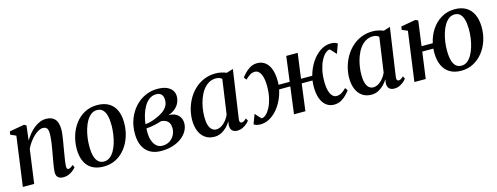

<svg xmlns="http://www.w3.org/2000/svg" viewBox="-20 -1154 4578 1767"><g transform="rotate(-15 2269.0 -270.5)"><path d="M206.5 -398.5Q225 -429.5 247.5 -457Q270 -484.5 296.5 -505.5Q323 -526.5 352.2 -538.5Q381.5 -550.5 412.5 -550.5Q464.5 -550.5 494.2 -519.8Q524 -489 524 -419Q524 -398.5 520 -368.2Q516 -338 510.5 -305Q505 -272 500 -243Q496 -216 490.5 -186Q485 -156 481.2 -128.8Q477.5 -101.5 476.5 -82Q476.5 -65.5 480.8 -58.5Q485 -51.5 492 -51.5Q501.5 -51.5 512.8 -57.2Q524 -63 539 -77L551 -52.5Q544.5 -43.5 527.8 -28.5Q511 -13.5 485.8 -1.5Q460.5 10.5 427.5 10.5Q405 10.5 390.2 2.8Q375.5 -5 368.5 -19.5Q361.5 -34 362 -54.5Q362.5 -67 364.8 -86.5Q367 -106 371 -129Q375 -152 379.2 -176Q383.5 -200 387.5 -222.5Q391.5 -245 395.8 -269.5Q400 -294 403.5 -318.2Q407 -342.5 409.2 -365Q411.5 -387.5 411.5 -406Q411.5 -432.5 406.5 -448Q401.5 -463.5 390.2 -470Q379 -476.5 360.5 -476.5Q341 -476.5 318.5 -464Q296 -451.5 273.8 -430.2Q251.5 -409 231.5 -381.5Q211.5 -354 197 -323.5L152.5 0H44.5L109 -471.5L56 -495L61.5 -525L203 -550L223.5 -538Z M898 -551Q963.5 -551 1008 -525Q1052.5 -499 1075.2 -450Q1098 -401 1098 -331Q1098.5 -264.5 1079 -203Q1059.5 -141.5 1022.5 -93Q985.5 -44.5 932.8 -16.5Q880 11.5 813.5 11.5Q749 11.5 704.2 -14.2Q659.5 -40 636.8 -89Q614 -138 613.5 -206.5Q613.5 -274 633 -336Q652.5 -398 689.5 -446.5Q726.5 -495 779.2 -523Q832 -551 898 -551ZM886 -507Q854 -507 829 -488Q804 -469 785.5 -437Q767 -405 755 -365Q743 -325 737.2 -282.5Q731.5 -240 732 -200.5Q732 -143.5 743.2 -106.2Q754.5 -69 775.8 -50.8Q797 -32.5 827.5 -32.5Q859 -32.5 883.8 -51.2Q908.5 -70 926.8 -102Q945 -134 956.8 -174Q968.5 -214 974.2 -256.2Q980 -298.5 980 -337.5Q980 -392.5 970 -430.2Q960 -468 939.2 -487.5Q918.5 -507 886 -507Z M1363.5 10Q1314 10 1277.2 -5.2Q1240.5 -20.5 1216 -49Q1191.5 -77.5 1179.2 -117.5Q1167 -157.5 1167 -207Q1167 -283.5 1191.8 -346.8Q1216.5 -410 1259 -456Q1301.5 -502 1356 -526.8Q1410.5 -551.5 1470.5 -551.5Q1527.5 -551.5 1562.2 -535.8Q1597 -520 1613 -495Q1629 -470 1629 -441Q1629 -408.5 1616 -379.5Q1603 -350.5 1576.5 -327.8Q1550 -305 1510 -291Q1550 -291.5 1577 -277Q1604 -262.5 1617.8 -237.8Q1631.5 -213 1631.5 -182.5Q1631.5 -145.5 1612.8 -111.2Q1594 -77 1558.8 -49.5Q1523.5 -22 1474 -6Q1424.5 10 1363.5 10ZM1386.5 -34Q1423 -34 1451.8 -51.2Q1480.5 -68.5 1497.5 -98.5Q1514.5 -128.5 1515 -166.5Q1515 -194.5 1505.2 -213.5Q1495.5 -232.5 1476.8 -243Q1458 -253.5 1431.5 -256Q1423.5 -254 1411.8 -250.2Q1400 -246.5 1385.8 -242.8Q1371.5 -239 1355.5 -236Q1339.5 -233 1321.5 -230Q1303.5 -227 1283 -226Q1282 -217 1281.8 -207.8Q1281.5 -198.5 1281.5 -188Q1281.5 -144.5 1293.5 -109.8Q1305.5 -75 1328.8 -54.5Q1352 -34 1386.5 -34ZM1284 -265.5Q1304 -267.5 1321.5 -271.2Q1339 -275 1355 -280.5Q1371 -286 1387 -292.5Q1424.5 -308 1453.8 -327.5Q1483 -347 1499.5 -373.2Q1516 -399.5 1516 -434Q1516 -470 1499.2 -488.2Q1482.5 -506.5 1449.5 -506.5Q1413 -506.5 1384.2 -485.8Q1355.5 -465 1335 -430.2Q1314.5 -395.5 1301.8 -352.5Q1289 -309.5 1284 -265.5Z M2126 -90Q2123 -68 2129 -59.8Q2135 -51.5 2145 -51.5Q2154 -51.5 2165 -57.8Q2176 -64 2190 -78L2203 -53.5Q2197 -44.5 2180.8 -29.2Q2164.5 -14 2140.2 -1.8Q2116 10.5 2085.5 10.5Q2054.5 10.5 2037.5 -7Q2020.5 -24.5 2022 -57.5L2027 -94Q2012 -68 1988.8 -44.2Q1965.5 -20.5 1935.5 -5Q1905.5 10.5 1868.5 10.5Q1817.5 10.5 1781.8 -14.8Q1746 -40 1727.2 -84.8Q1708.5 -129.5 1708.5 -188.5Q1708.5 -240 1722 -291.5Q1735.5 -343 1762 -389.5Q1788.5 -436 1827.2 -472.2Q1866 -508.5 1916.5 -529.5Q1967 -550.5 2028.5 -550.5Q2054.5 -550.5 2081.5 -544.2Q2108.5 -538 2129.5 -529L2192.5 -548.5ZM2075 -485.5Q2065 -495 2050.8 -500.2Q2036.5 -505.5 2018.5 -505.5Q1979 -505.5 1947.8 -486.5Q1916.5 -467.5 1893.2 -435Q1870 -402.5 1854.8 -361.5Q1839.5 -320.5 1832 -276Q1824.5 -231.5 1824.5 -189Q1824.5 -142 1834.2 -111.2Q1844 -80.5 1861.5 -65.5Q1879 -50.5 1902 -50.5Q1922.5 -50.5 1941.2 -59.5Q1960 -68.5 1976.2 -83.5Q1992.5 -98.5 2005.8 -117.5Q2019 -136.5 2028 -156.5Z M2308 10Q2285.5 10 2270.2 5.5Q2255 1 2244.5 -7L2278.5 -98Q2281.5 -94 2288.8 -86Q2296 -78 2304.2 -68.8Q2312.5 -59.5 2320 -52Q2327.5 -44.5 2332 -41Q2352 -41.5 2373.5 -60.8Q2395 -80 2413.8 -115.5Q2432.5 -151 2444.2 -200.5Q2456 -250 2456 -311.5Q2456 -368.5 2445.8 -403.8Q2435.5 -439 2418.5 -455.2Q2401.5 -471.5 2381 -471.5Q2354.5 -471.5 2333 -458Q2311.5 -444.5 2288 -421L2269.5 -445.5Q2279 -459.5 2300.2 -482.5Q2321.5 -505.5 2352.2 -524Q2383 -542.5 2422 -542.5Q2463.5 -542.5 2495.2 -519.2Q2527 -496 2544.8 -449Q2562.5 -402 2562.5 -331.5Q2562.5 -323.5 2562.2 -315Q2562 -306.5 2561 -299H2667L2698 -537.5H2807L2775 -299H2882Q2899.5 -365.5 2935.2 -420.8Q2971 -476 3019.2 -509.2Q3067.5 -542.5 3122.5 -542.5Q3145 -542.5 3160.2 -538Q3175.5 -533.5 3186 -524.5L3153 -434.5Q3149 -439 3142 -446.8Q3135 -454.5 3126.5 -463.8Q3118 -473 3110.8 -480.5Q3103.5 -488 3099 -491.5Q3079 -491 3057.2 -471.5Q3035.5 -452 3016.8 -416.5Q2998 -381 2986.5 -331.2Q2975 -281.5 2975 -220.5Q2975 -165.5 2985.2 -130Q2995.5 -94.5 3012.8 -77.8Q3030 -61 3050.5 -61Q3077 -61 3098.5 -73.8Q3120 -86.5 3144.5 -111.5L3162.5 -86.5Q3153 -73 3132 -50Q3111 -27 3080 -8.5Q3049 10 3009.5 10Q2967 10 2935.2 -14.2Q2903.5 -38.5 2886 -85.2Q2868.5 -132 2869 -200Q2869 -213 2870 -227.2Q2871 -241.5 2873 -256.5H2770L2736.5 0H2628L2661.5 -257L2555 -256.5Q2543.5 -202 2519.8 -153.5Q2496 -105 2463 -68.5Q2430 -32 2390.5 -11Q2351 10 2308 10Z M3622 -90Q3619 -68 3625 -59.8Q3631 -51.5 3641 -51.5Q3650 -51.5 3661 -57.8Q3672 -64 3686 -78L3699 -53.5Q3693 -44.5 3676.8 -29.2Q3660.5 -14 3636.2 -1.8Q3612 10.5 3581.5 10.5Q3550.5 10.5 3533.5 -7Q3516.5 -24.5 3518 -57.5L3523 -94Q3508 -68 3484.8 -44.2Q3461.5 -20.5 3431.5 -5Q3401.5 10.5 3364.5 10.5Q3313.5 10.5 3277.8 -14.8Q3242 -40 3223.2 -84.8Q3204.5 -129.5 3204.5 -188.5Q3204.5 -240 3218 -291.5Q3231.5 -343 3258 -389.5Q3284.5 -436 3323.2 -472.2Q3362 -508.5 3412.5 -529.5Q3463 -550.5 3524.5 -550.5Q3550.5 -550.5 3577.5 -544.2Q3604.5 -538 3625.5 -529L3688.5 -548.5ZM3571 -485.5Q3561 -495 3546.8 -500.2Q3532.5 -505.5 3514.5 -505.5Q3475 -505.5 3443.8 -486.5Q3412.5 -467.5 3389.2 -435Q3366 -402.5 3350.8 -361.5Q3335.5 -320.5 3328 -276Q3320.5 -231.5 3320.5 -189Q3320.5 -142 3330.2 -111.2Q3340 -80.5 3357.5 -65.5Q3375 -50.5 3398 -50.5Q3418.5 -50.5 3437.2 -59.5Q3456 -68.5 3472.2 -83.5Q3488.5 -98.5 3501.8 -117.5Q3515 -136.5 3524 -156.5Z M3924 -301.5H4031Q4046 -371.5 4083.8 -428.2Q4121.5 -485 4178 -518.2Q4234.5 -551.5 4305 -551.5Q4369 -551.5 4413 -525.2Q4457 -499 4480 -449.5Q4503 -400 4504 -330Q4505 -263 4485 -201.5Q4465 -140 4427.2 -92.2Q4389.5 -44.5 4337 -16.5Q4284.5 11.5 4220.5 11.5Q4156 11.5 4112.2 -14.8Q4068.5 -41 4045.5 -90.2Q4022.5 -139.5 4021.5 -209.5Q4021.5 -220 4022 -231Q4022.5 -242 4023.5 -252H3917.5L3883 0H3775L3839.5 -471.5L3786 -494.5L3791.5 -525L3931.5 -550L3956 -538ZM4293 -505.5Q4262 -505.5 4237 -486.8Q4212 -468 4193.5 -436.2Q4175 -404.5 4162.8 -364.5Q4150.5 -324.5 4144.8 -281.8Q4139 -239 4139.5 -198.5Q4140 -143 4150.8 -106Q4161.5 -69 4182.5 -51Q4203.5 -33 4234.5 -33Q4265 -33 4289.2 -51.5Q4313.5 -70 4331.5 -101.8Q4349.5 -133.5 4361.8 -173.5Q4374 -213.5 4380 -257Q4386 -300.5 4385.5 -342Q4385 -395 4374.8 -431.5Q4364.5 -468 4344.5 -486.8Q4324.5 -505.5 4293 -505.5Z"/></g></svg>

Font: Merriweather 60pt Medium
Style: Italic
Weight: 500
Italic angle: -7.8°
Version: Version 2.101